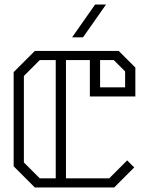

<svg xmlns="http://www.w3.org/2000/svg" viewBox="-20 -824 645 844"><path d="M375 -400V-560H270V-40H460L539 -119L570 -88L482 0H133L40 -93V-507L133 -600H502L575 -527V-400ZM225 -560H155L85 -490V-110L155 -40H225ZM420 -440H530V-510L480 -560H420ZM446 -804H398L297 -660H345Z"/></svg>

Font: Kumar One Outline
Style: Regular
Weight: 400
Designer: Parimal Parmar
Foundry: Indian Type Foundry
Version: Version 1.000;PS 1.000;hotconv 1.0.88;makeotf.lib2.5.647800